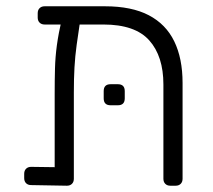

<svg xmlns="http://www.w3.org/2000/svg" viewBox="-20 -591 679 611"><path d="M122 -513Q112 -513 106 -519Q100 -525 100 -535V-549Q100 -559 106 -565Q112 -571 122 -571H314Q399 -571 453.5 -542.5Q508 -514 534.5 -459.5Q561 -405 561 -327V-22Q561 -12 555 -6Q549 0 539 0H522Q512 0 506 -6Q500 -12 500 -22V-322Q500 -412 455 -462.5Q410 -513 309 -513ZM197 -553H214Q224 -553 230 -547Q236 -541 236 -531Q229 -485 224 -448.5Q219 -412 217 -376.5Q215 -341 215 -297V-22Q215 -12 209 -6Q203 0 193 0L79 -2Q69 -2 63 -8Q57 -14 57 -24V-38Q57 -48 63 -54Q69 -60 79 -60L154 -59V-292Q154 -337 155 -373.5Q156 -410 161 -447Q166 -484 177 -532Q179 -542 183 -547.5Q187 -553 197 -553ZM332 -256Q310 -256 310 -278V-301Q310 -323 332 -323H355Q377 -323 377 -301V-278Q377 -256 355 -256Z"/></svg>

Font: Rubik Light Light
Style: Regular
Weight: 300
Version: Version 2.101